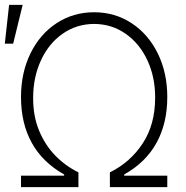

<svg xmlns="http://www.w3.org/2000/svg" viewBox="-49 -767 764 787"><path d="M37.1 -46.9H213.9V-51.8Q125.5 -101.6 81.3 -181.4Q37.1 -261.2 37.1 -369.1Q37.1 -468.8 75.9 -548.1Q114.7 -627.4 183.1 -672.1Q251.5 -716.8 336.9 -716.8Q421.9 -716.8 490.2 -672.1Q558.6 -627.4 597.7 -548.1Q636.7 -468.8 636.7 -369.1Q636.7 -261.7 592.5 -181.4Q548.3 -101.1 460 -51.8V-46.9H636.7V0H401.4V-60.5Q484.9 -101.6 535.9 -179.2Q586.9 -256.8 586.9 -366.2Q587.4 -450.2 555.4 -519.3Q523.4 -588.4 466.3 -628.4Q409.2 -668.5 336.9 -668.9Q264.2 -668.5 207.3 -628.4Q150.4 -588.4 118.7 -519.3Q86.9 -450.2 86.9 -366.2Q86.4 -292.5 110.8 -232.7Q135.3 -172.9 177 -129.9Q218.8 -86.9 272.5 -60.5V0H37.1ZM-11.7 -747.1H43.9L4.9 -587.9H-29.3Z"/></svg>

Font: Pretendard JP ExtraLight
Style: Regular
Weight: 200
Designer: Base glyphs from Inter by Rasmus Andersson; Hangeul glyphs from Noto Sans CJK(Source Han Sans) by Jang Soo-young and Kan
Foundry: Kil Hyung-jin
Version: Version 1.309